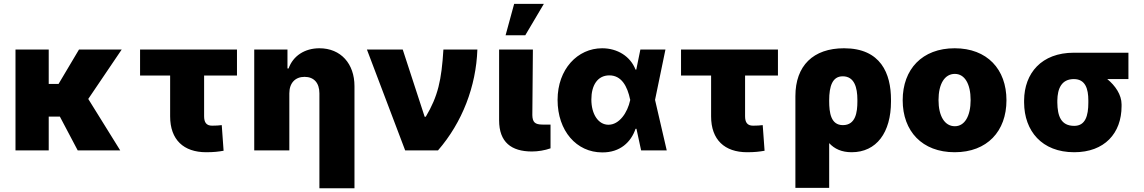

<svg xmlns="http://www.w3.org/2000/svg" viewBox="-20 -791 6019 1010"><path d="M236.3 -530.3H61.5V0H236.3V-177.7H294.9L388.7 0H612.3L444.3 -270.5L620.1 -530.3H395.5L288.1 -349.6H236.3Z M1226.6 -530.3H716.8V-393.6H875V-178.7C875 -55.7 946.3 9.8 1064.5 9.8C1104.5 9.8 1128.9 6.8 1156.2 2L1146.5 -132.8C1127 -130.9 1120.1 -129.9 1095.7 -129.9C1064.5 -129.9 1053.7 -148.4 1053.7 -179.7V-393.6H1226.6Z M1502 -299.8C1502 -354.5 1533.2 -386.7 1582 -386.7C1631.8 -386.7 1660.2 -354.5 1660.2 -299.8V199.2H1844.7V-337.9C1844.7 -455.1 1773.4 -537.1 1660.2 -537.1C1583 -537.1 1521.5 -497.1 1498 -430.7H1492.2V-530.3H1317.4V0H1502Z M2111.3 0H2284.2C2412.1 -147.5 2484.4 -336.9 2491.2 -530.3H2312.5C2302.7 -370.1 2284.2 -285.2 2219.7 -176.8H2213.9L2098.6 -530.3H1910.2Z M2605.5 -530.3V-158.2C2605.5 -43 2669.9 5.9 2778.3 5.9C2810.5 5.9 2845.7 0 2876 -10.7V-135.7H2834C2793.9 -135.7 2781.2 -148.4 2780.3 -185.5L2783.2 -530.3ZM2639.6 -605.5H2743.2L2840.8 -770.5H2684.6Z M3147.5 10.7C3242.2 11.7 3299.8 -43.9 3323.2 -113.3H3328.1L3352.5 0H3487.3L3425.8 -265.6L3480.5 -530.3H3348.6L3327.1 -424.8H3323.2C3295.9 -495.1 3227.5 -537.1 3147.5 -537.1C3018.6 -537.1 2913.1 -427.7 2913.1 -265.6C2913.1 -102.5 3012.7 10.7 3147.5 10.7ZM3090.8 -267.6C3090.8 -341.8 3123 -394.5 3185.5 -394.5C3249 -394.5 3280.3 -337.9 3294.9 -266.6L3295.9 -265.6L3294.9 -263.7C3281.2 -199.2 3238.3 -134.8 3180.7 -134.8C3127.9 -134.8 3090.8 -189.5 3090.8 -267.6Z M4072.3 -530.3H3562.5V-393.6H3720.7V-178.7C3720.7 -55.7 3792 9.8 3910.2 9.8C3950.2 9.8 3974.6 6.8 4002 2L3992.2 -132.8C3972.7 -130.9 3965.8 -129.9 3941.4 -129.9C3910.2 -129.9 3899.4 -148.4 3899.4 -179.7V-393.6H4072.3Z M4164.1 -285.2V197.3H4341.8V-38.1C4369.6 -7.8 4407.7 9.8 4460 9.8C4590.8 9.8 4667 -93.8 4667 -256.8V-266.6C4667 -404.3 4613.3 -537.1 4419.9 -537.1C4257.8 -537.1 4164.1 -445.3 4164.1 -285.2ZM4341.8 -260.7V-262.7C4341.8 -338.9 4359.4 -389.6 4413.1 -389.6C4474.6 -389.6 4490.2 -330.1 4490.2 -266.6V-256.8C4490.2 -201.2 4481.4 -132.8 4414.1 -132.8C4350.6 -132.8 4341.8 -197.3 4341.8 -260.7Z M5002 9.8C5172.9 9.8 5274.4 -100.6 5274.4 -263.7C5274.4 -426.8 5172.9 -537.1 5002 -537.1C4831.1 -537.1 4728.5 -426.8 4728.5 -263.7C4728.5 -100.6 4831.1 9.8 5002 9.8ZM5002.9 -127C4949.2 -127 4917 -180.7 4917 -264.6C4917 -349.6 4949.2 -402.3 5002.9 -402.3C5054.7 -402.3 5085.9 -349.6 5085.9 -264.6C5085.9 -180.7 5054.7 -127 5002.9 -127Z M5367.2 -262.7V-251C5368.2 -102.5 5460 9.8 5630.9 9.8C5790 9.8 5879.9 -89.8 5879.9 -232.4V-242.2C5879.9 -292.5 5846.7 -340.8 5804.7 -375H5916V-513.7H5628.9C5459 -513.7 5368.2 -406.2 5367.2 -262.7ZM5542 -251V-262.7C5543 -324.2 5563.5 -375 5628.9 -375C5689.5 -375 5705.1 -324.2 5705.1 -262.7V-251C5705.1 -181.6 5689.5 -128.9 5630.9 -128.9C5560.5 -128.9 5543 -181.6 5542 -251Z"/></svg>

Font: Pretendard Black
Style: Regular
Weight: 900
Designer: Base glyphs from Inter by Rasmus Andersson; Hangeul glyphs from Noto Sans CJK(Source Han Sans) by Jang Soo-young and Kan
Foundry: Kil Hyung-jin
Version: Version 1.309;Glyphs 3.2 (3225)